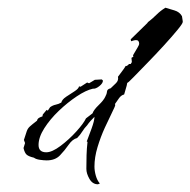

<svg xmlns="http://www.w3.org/2000/svg" viewBox="-20 -426 494 498"><path d="M234 52Q220 52 212 38Q204 24 204 12Q204 -6 204.5 -23.5Q205 -41 207 -58L205 -59Q210 -72 217.5 -92.5Q225 -113 225 -123Q220 -118 215 -112.5Q210 -107 206 -101Q199 -94 193.5 -85Q188 -76 180 -68Q168 -65 158 -50.5Q148 -36 135.5 -23Q123 -10 101 -10Q94 -10 83.5 -11.5Q73 -13 68 -17Q55 -20 49.5 -24.5Q44 -29 41 -42L45 -55L42 -63Q47 -79 49.5 -86Q52 -93 57.5 -98Q63 -103 76 -113Q77 -118 81.5 -120.5Q86 -123 90 -124L91 -129L101 -141L104 -139L110 -148Q117 -153 124.5 -154.5Q132 -156 139 -160Q141 -168 151.5 -175Q162 -182 173 -189Q184 -196 185 -202L189 -201L206 -212L211 -210L226 -219L244 -220L247 -217Q247 -210 237.5 -202.5Q228 -195 221 -196Q203 -192 179 -176Q155 -160 132.5 -138.5Q110 -117 95 -93.5Q80 -70 80 -50Q80 -31 100 -31Q115 -31 137 -47.5Q159 -64 178 -85Q197 -106 203 -119L220 -132Q223 -141 236 -153.5Q249 -166 253 -175Q257 -182 257.5 -188.5Q258 -195 267 -197Q273 -203 280.5 -210Q288 -217 286 -227Q291 -234 296.5 -241Q302 -248 306 -255H309L314 -259V-260H319L322 -265L321 -276L326 -279L325 -282Q325 -283 329 -289.5Q333 -296 337 -303Q341 -310 341 -312Q341 -322 333 -322Q330 -322 326.5 -321Q323 -320 320 -319L319 -324L363 -367V-368Q375 -377 385.5 -387.5Q396 -398 409 -406Q419 -403 432.5 -399Q446 -395 452 -384L454 -371V-369Q454 -365 440 -348Q426 -331 405 -308Q384 -285 362.5 -263Q341 -241 326.5 -226Q312 -211 310 -211Q309 -204 306.5 -196.5Q304 -189 302 -181Q294 -179 288.5 -171Q283 -163 278 -156L279 -154Q279 -151 271 -135Q263 -119 252 -95Q241 -71 233 -44.5Q225 -18 225 6Q225 17 228.5 29.5Q232 42 239 50Z"/></svg>

Font: Kolker Brush
Style: Regular
Weight: 400
Designer: Robert E. Leuschke
Foundry: Robert E. Leuschke
Version: Version 1.010; ttfautohint (v1.8.3)